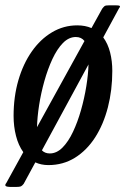

<svg xmlns="http://www.w3.org/2000/svg" viewBox="-55 -628 483 742"><path d="M-2.5 -180Q-2.5 -254 16 -317.8Q34.5 -381.5 67.8 -429Q101 -476.5 146 -503.2Q191 -530 243.5 -530Q274.5 -530 298.5 -519.5L340 -594.5Q345.5 -601.5 349.2 -604.5Q353 -607.5 368 -607.5H390.5Q405 -607.5 407.8 -605Q410.5 -602.5 405 -596L344 -483.5Q362 -459 370.5 -425.5Q379 -392 379 -354Q379 -279.5 362 -213.5Q345 -147.5 312.8 -97.2Q280.5 -47 234.8 -18.5Q189 10 132 10Q104.5 10 81.5 -0.5L36.5 82.5Q30.5 90 25.8 92.2Q21 94.5 5.5 94.5H-10.5Q-29 94.5 -33 90.8Q-37 87 -30.5 79L35 -40Q16 -66.5 6.8 -103Q-2.5 -139.5 -2.5 -180ZM238 -485Q211 -485 188.2 -461.8Q165.5 -438.5 147.5 -399.8Q129.5 -361 116.5 -314.8Q103.5 -268.5 96.2 -222Q89 -175.5 88 -136.5L271.5 -469.5Q259.5 -485 238 -485ZM137.5 -35Q164 -35 186.8 -58Q209.5 -81 227.2 -118.8Q245 -156.5 258 -202.2Q271 -248 278.5 -294.2Q286 -340.5 287 -379L107 -47Q118.5 -35 137.5 -35Z"/></svg>

Font: Besley* Condensed
Style: Italic
Weight: 400
Width: 3
Italic angle: -13°
Designer: Owen Earl
Foundry: indestructible type*
Version: Version 3.000; ttfautohint (v1.8.3)